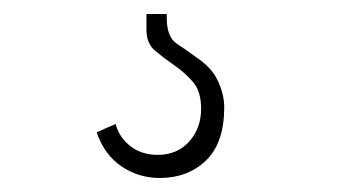

<svg xmlns="http://www.w3.org/2000/svg" viewBox="-20 -20 492 274"><path d="M300 133Q300 184 274 209Q248 234 208 234Q178 234 153.5 217.5Q129 201 118 169Q124 166 131 163Q138 160 145 157Q150 176 166 188.5Q182 201 205 201Q233 201 250 182Q267 163 267 135Q267 110 255 96.5Q243 83 228.5 73Q214 63 201.5 52.5Q189 42 189 23V0H218V6Q218 33 232.5 42.5Q247 52 259 61Q282 76 291 95.5Q300 115 300 133Z"/></svg>

Font: Josefin Slab
Style: Regular
Weight: 400
Designer: Santiago Orozco
Foundry: Typemade
Version: Version 2.000